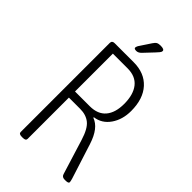

<svg xmlns="http://www.w3.org/2000/svg" viewBox="-261 -942 1022 1022"><g transform="rotate(45 250.0 -431.0)"><path d="M124 2Q102 2 102 -12V-682Q102 -700 121 -700H265Q346 -700 392.5 -649Q439 -598 439 -507Q439 -442 407 -396Q375 -350 322 -343V-339Q379 -319 408 -228L471 -31Q473 -23 474.5 -17.5Q476 -12 476 -8Q476 2 454 2H446Q427 2 422 -15L361 -212Q341 -277 312 -300Q283 -323 239 -323H154V-12Q154 2 132 2ZM154 -369H265Q325 -369 355.5 -405Q386 -441 386 -507Q386 -577 355.5 -615.5Q325 -654 265 -654H154ZM232 -752Q215 -752 215 -761Q215 -766 220 -776L263 -841Q272 -855 280.5 -859.5Q289 -864 304 -864Q332 -864 332 -851Q332 -844 325.5 -836.5Q319 -829 310 -819L259 -765Q246 -752 232 -752Z"/></g></svg>

Font: Asap Condensed ExtraLight
Style: Regular
Weight: 200
Width: 3
Designer: Pablo Cosgaya
Foundry: Omnibus-Type
Version: Version 3.001; ttfautohint (v1.8.4.7-5d5b)